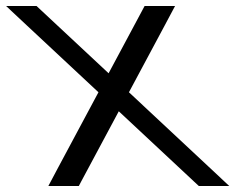

<svg xmlns="http://www.w3.org/2000/svg" viewBox="-112 -603 827 643"><path d="M319.8 -294 439.7 -518 474.3 -583H372.3L364.3 -568L251.7 -357.6L26.3 -568L10.3 -583H-91.7L-22.3 -518L217.7 -294L84.4 -45L49.9 20H151.9L159.8 5L285.8 -230.3L537.8 5L553.9 20H655.9L586.4 -45Z"/></svg>

Font: Nordica Advanced
Style: RegularLObl
Weight: 300
Version: Version 1.07